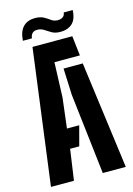

<svg xmlns="http://www.w3.org/2000/svg" viewBox="-140 -1027 762 1097"><g transform="rotate(-15 241.0 -478.0)"><path d="M20 0 125 -800H360.5L374 -683H223.5L216 -477L194.5 -298.5H267L236 -182H182L156 0ZM326.5 0 271 -477.5 264.5 -634.5H378L462.5 0ZM348 -944H401.5Q399 -889 371.8 -865Q344.5 -841 302 -841.5Q272 -841.5 252 -853Q232 -864.5 215.2 -875.8Q198.5 -887 178 -887.5Q139.5 -888.5 134.5 -848H81Q85 -904 111.5 -930Q138 -956 181.5 -955.5Q213.5 -955 233 -943.8Q252.5 -932.5 268 -921.2Q283.5 -910 304 -910Q323.5 -909.5 335.5 -918.8Q347.5 -928 348 -944Z"/></g></svg>

Font: Big Shoulders Stencil Text ExtraBold
Style: Regular
Weight: 800
Designer: Patric King
Foundry: XO Type Co
Version: Version 1.000